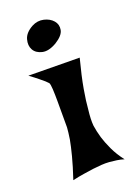

<svg xmlns="http://www.w3.org/2000/svg" viewBox="-110 -644 458 634"><g transform="rotate(-20 119.5 -327.5)"><path d="M14.6 -436.5 194.3 -434.6Q178.7 -375 171.4 -333Q164.1 -291 162.1 -262.7Q158.2 -230.5 160.2 -208Q163.1 -187.5 169.9 -164.1Q175.8 -144.5 187.5 -119.1Q199.2 -93.8 218.8 -68.4Q207 -72.3 193.4 -74.2Q179.7 -76.2 168 -77.1Q154.3 -78.1 140.6 -77.1Q127 -76.2 110.4 -74.2Q96.7 -72.3 77.1 -69.3Q57.6 -66.4 36.1 -61.5Q50.8 -105.5 59.1 -137.7Q67.4 -169.9 71.3 -191.4Q75.2 -216.8 76.2 -232.4Q76.2 -252 76.2 -276.9Q76.2 -301.8 76.2 -325.2Q76.2 -348.6 75.2 -366.7Q74.2 -384.8 71.3 -389.6L61.5 -399.4Q55.7 -404.3 44.4 -413.6Q33.2 -422.9 14.6 -436.5ZM84 -586.9Q104.5 -597.7 125.5 -592.8Q146.5 -587.9 158.2 -574.2Q169.9 -560.5 166.5 -542Q163.1 -523.4 134.8 -505.9Q106.4 -489.3 85 -494.1Q63.5 -499 54.7 -514.6Q45.9 -530.3 51.8 -551.3Q57.6 -572.3 84 -586.9Z"/></g></svg>

Font: Irish Grover
Style: Regular
Weight: 400
Designer: Squid
Foundry: Font Diner, Inc DBA Sideshow
Version: Version 1.000